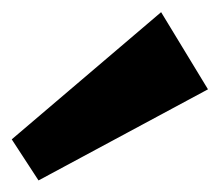

<svg xmlns="http://www.w3.org/2000/svg" viewBox="-111 -869 369 322"><path d="M-46.4 -566.4 -91.3 -635.3 159.2 -848.6 237.8 -719.2Z"/></svg>

Font: Bevan
Style: Italic
Weight: 400
Italic angle: -10°
Designer: Vernon Adams
Foundry: Vernon Adams
Version: Version 2.100; ttfautohint (v1.8.3)